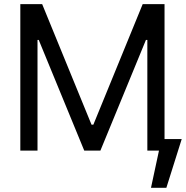

<svg xmlns="http://www.w3.org/2000/svg" viewBox="-20 -727 897 927"><path d="M183.6 -707 421.9 -125H430.7L668.9 -707H774.4V-55.7H857.4L783.2 179.7H709L747.6 0H691.4V-534.2H684.6L464.8 0H386.7L167 -534.2H161.1V0H78.1V-707Z"/></svg>

Font: Pretendard
Style: Regular
Weight: 400
Designer: Base glyphs from Inter by Rasmus Andersson; Hangeul glyphs from Noto Sans CJK(Source Han Sans) by Jang Soo-young and Kan
Foundry: Kil Hyung-jin
Version: Version 1.309